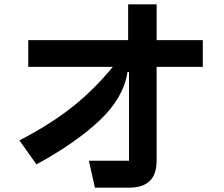

<svg xmlns="http://www.w3.org/2000/svg" viewBox="-20 -830 1040 890"><path d="M920 -644V-520H706V-85Q706 -22 674 9Q642 40 577 40H420L392 -85H578V-496H571Q553 -377 442.5 -272.5Q332 -168 149 -68L70 -179Q212 -253 312.5 -332Q413 -411 503 -520H111V-644H574V-810H706V-644Z"/></svg>

Font: IBM Plex Sans JP
Style: Bold
Weight: 700
Designer: Mike Abbink; Paul van der Laan; Pieter van Rosmalen; Wujin Sim; Yejin Wi; Jinhee Kim; Boomi Park; Yona Kim; Kichan Ma
Foundry: Sandoll Inc.
Version: Version 1.001